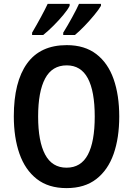

<svg xmlns="http://www.w3.org/2000/svg" viewBox="-20 -957 683 987"><path d="M593 -358Q593 -248 564 -165.5Q535 -83 475 -36.5Q415 10 322 10Q229 10 169 -37Q109 -84 80 -167Q51 -250 51 -359Q51 -536 119 -630.5Q187 -725 323 -725Q415 -725 475 -679Q535 -633 564 -550.5Q593 -468 593 -358ZM176 -358Q176 -230 212 -162.5Q248 -95 322 -95Q396 -95 431.5 -161.5Q467 -228 467 -358Q467 -488 431.5 -554.5Q396 -621 323 -621Q248 -621 212 -553.5Q176 -486 176 -358ZM499 -927Q488 -908 464.5 -879.5Q441 -851 414 -823Q387 -795 365 -777H305V-789Q328 -826 351.5 -869Q375 -912 386 -937H499ZM338 -927Q328 -907 305 -879.5Q282 -852 254.5 -824.5Q227 -797 202 -777H145V-789Q168 -828 190.5 -869.5Q213 -911 225 -937H338Z"/></svg>

Font: Noto Sans Kannada Condensed SemiBold
Style: Regular
Weight: 600
Width: 3
Designer: Jelle Bosma - Monotype Design Team
Foundry: Monotype Imaging Inc.
Version: Version 2.005; ttfautohint (v1.8.4.7-5d5b)